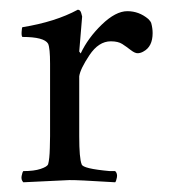

<svg xmlns="http://www.w3.org/2000/svg" viewBox="-20 -343 357 395"><path d="M217 32Q136 27 122.5 27.5Q109 28 28 32Q23 27 24.5 19Q26 11 28 9Q50 9 63.5 4.5Q77 0 79 -5Q82 -16 82.5 -38.5Q83 -61 83 -63V-212Q83 -244 79 -253Q71 -267 26 -267Q24 -269 24.5 -277.5Q25 -286 26 -287Q94 -298 140 -323Q145 -323 147 -316.5Q149 -310 149 -309L143 -237Q145 -234 146 -233Q161 -265 189.5 -292.5Q218 -320 242 -320Q266 -320 285 -304Q290 -299 291 -296Q294 -285 294 -275Q294 -247 275 -237Q270 -234 264 -233.5Q258 -233 249 -240Q240 -247 231.5 -252.5Q223 -258 208 -258Q183 -258 164 -229.5Q145 -201 143 -186V-63Q143 -17 148 -5Q150 4 206 9Q214 9 217 9Q222 14 220.5 22Q219 30 217 32Z"/></svg>

Font: AMoshref-Naskh
Style: Naskh
Weight: 500
Version: Version 0.001